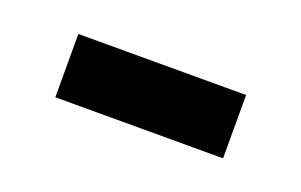

<svg xmlns="http://www.w3.org/2000/svg" viewBox="-30 -411 358 228"><g transform="rotate(20 148.5 -297.0)"><path d="M43 -337V-257H255V-337Z"/></g></svg>

Font: Noto Sans Devanagari UI Condensed
Style: Regular
Weight: 400
Width: 3
Designer: Jelle Bosma - Monotype Design Team
Foundry: Monotype Imaging Inc.
Version: Version 2.004